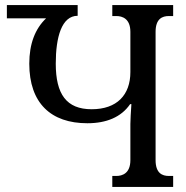

<svg xmlns="http://www.w3.org/2000/svg" viewBox="-20 -734 730 754"><path d="M591 -105V-609C591 -661 618 -671 643 -671H660V-714H421V-671H437C460 -671 492 -661 492 -609V-451C492 -361 439 -305 340 -305C241 -305 199 -364 199 -484C199 -588 222 -672 285 -672V-714H7V-662H161C118 -621 95 -562 95 -484C95 -329 180 -250 323 -250C398 -250 456 -274 491 -325H496C494 -292 492 -266 492 -247V-105C492 -53 460 -43 437 -43H421V0H660V-43H643C618 -43 591 -53 591 -105Z"/></svg>

Font: Noto Serif Georgian SemiCondensed
Style: Regular
Weight: 400
Width: 4
Designer: Monotype Design Team, Akaki Razmadze
Foundry: Google LLC
Version: Version 2.003